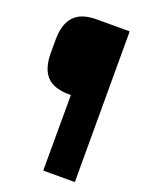

<svg xmlns="http://www.w3.org/2000/svg" viewBox="-125 -702 580 765"><g transform="rotate(20 165.0 -319.5)"><path d="M150 -320.5Q84 -320.5 54 -352.5Q24 -384.5 24 -451V-508Q24 -572 54 -605.5Q84 -639 150.5 -639H202V-320.5ZM290 0H156L157 -639H290Z"/></g></svg>

Font: Anek Latin Condensed
Style: Bold
Weight: 700
Width: 3
Designer: Yesha Goshar
Foundry: Ek Type
Version: Version 1.003